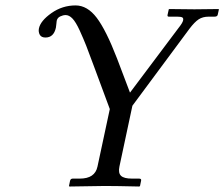

<svg xmlns="http://www.w3.org/2000/svg" viewBox="-20 -679 819 701"><path d="M323.7 -435.1Q305.2 -485.8 294.9 -511.7Q284.7 -537.6 270.8 -568.1Q256.8 -598.6 244.6 -611.3Q232.4 -624 219.7 -624Q210.4 -624 200 -619.1Q189.5 -614.3 187 -603Q186.5 -600.1 185.8 -591.8Q185.1 -583.5 184.1 -578.1Q176.3 -542 146 -542Q130.9 -542 125.2 -552.2Q119.6 -562.5 122.1 -575.2Q127.9 -603 167.7 -631.1Q207.5 -659.2 255.9 -659.2Q298.8 -659.2 333 -614.3Q367.2 -569.3 407.2 -465.8L454.6 -340.8L631.3 -576.2Q646.5 -595.2 648.4 -604Q650.4 -612.3 645.8 -615.2Q641.1 -618.2 626.5 -618.2H596.2Q590.3 -618.2 591.8 -625L596.2 -645L598.1 -646Q676.8 -645 689.9 -645L777.3 -646L779.3 -645L774.9 -625Q773.4 -618.2 763.2 -618.2H742.2Q720.2 -618.2 705.3 -608.4Q690.4 -598.6 671.9 -574.2L463.4 -293L416 -70.8Q411.1 -47.4 421.9 -37.1Q432.6 -26.9 461.9 -26.9H487.8Q497.1 -26.9 495.1 -19L491.2 0L488.8 2Q401.9 0 362.8 0L233.4 2L231.9 0L235.8 -19Q237.8 -26.9 245.6 -26.9H271.5Q326.7 -26.9 335.9 -70.8L380.9 -280.8Z"/></svg>

Font: Linux Biolinum O
Style: Italic
Weight: 400
Italic angle: -12°
Designer: Philipp H. Poll
Foundry: Philipp H. Poll
Version: Version 1.1.3